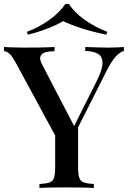

<svg xmlns="http://www.w3.org/2000/svg" viewBox="-24 -944 646 964"><path d="M598 -708V-688Q578 -683 557.5 -660.5Q537 -638 512 -590L315 -199H288L54 -631Q34 -667 20.5 -677Q7 -687 -4 -687V-708Q18 -707 42 -706Q66 -705 94 -705Q130 -705 172 -705.5Q214 -706 250 -708V-687Q225 -687 205.5 -682Q186 -677 179.5 -662.5Q173 -648 187 -621L352 -304L336 -287L459 -532Q490 -593 490.5 -626.5Q491 -660 468.5 -673.5Q446 -687 404 -688V-708Q435 -707 465 -706Q495 -705 522 -705Q547 -705 565 -706Q583 -707 598 -708ZM368 -322V-106Q368 -70 374 -52Q380 -34 397 -28Q414 -22 447 -20V0Q423 -2 386 -2.5Q349 -3 311 -3Q270 -3 233 -2.5Q196 -2 174 0V-20Q208 -22 225 -28Q242 -34 247.5 -52Q253 -70 253 -106V-311L318 -249ZM322 -924Q347 -884 398.5 -846.5Q450 -809 515 -784L510 -770Q448 -782 388.5 -801Q329 -820 293 -838Q264 -820 215 -801Q166 -782 116 -770L111 -784Q176 -809 227 -846.5Q278 -884 304 -924Z"/></svg>

Font: Playfair Display Medium
Style: Regular
Weight: 500
Designer: Claus Eggers Sørensen
Foundry: Claus Eggers Sørensen
Version: Version 1.203